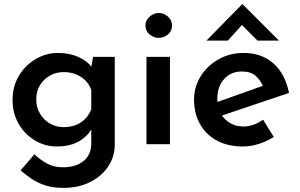

<svg xmlns="http://www.w3.org/2000/svg" viewBox="-20 -700 1455 932"><path d="M288 212Q236 212 198.5 199.5Q161 187 133 168Q105 149 80 127L147 49Q176 76 208.5 94Q241 112 286 112Q348 112 385 82Q422 52 423 0V-105L429 -84Q412 -44 367.5 -16.5Q323 11 256 11Q198 11 149 -18.5Q100 -48 70.5 -99Q41 -150 41 -214Q41 -281 72 -332.5Q103 -384 153.5 -413.5Q204 -443 261 -443Q317 -443 360.5 -423.5Q404 -404 425 -374L420 -358L432 -424H537V2Q537 61 505 108.5Q473 156 417 184Q361 212 288 212ZM156 -218Q156 -179 174 -148.5Q192 -118 222 -100.5Q252 -83 289 -83Q339 -83 373.5 -106.5Q408 -130 423 -170V-263Q410 -302 374 -326Q338 -350 289 -350Q252 -350 222 -333Q192 -316 174 -286.5Q156 -257 156 -218Z M691 -424H805V0H691ZM686 -576Q686 -602 706.5 -619.5Q727 -637 751 -637Q775 -637 795 -619.5Q815 -602 815 -576Q815 -549 795 -532.5Q775 -516 751 -516Q727 -516 706.5 -532.5Q686 -549 686 -576Z M1160 11Q1085 11 1032 -18Q979 -47 950.5 -98.5Q922 -150 922 -216Q922 -279 954.5 -330.5Q987 -382 1041.5 -412.5Q1096 -443 1162 -443Q1250 -443 1307 -392.5Q1364 -342 1383 -249L1042 -134L1016 -198L1280 -292L1257 -279Q1246 -309 1222 -331Q1198 -353 1154 -353Q1101 -353 1068 -316.5Q1035 -280 1035 -222Q1035 -159 1071.5 -122.5Q1108 -86 1162 -86Q1188 -86 1212 -95Q1236 -104 1257 -119L1309 -35Q1276 -14 1236.5 -1.5Q1197 11 1160 11ZM1230 -503 1143 -590 1173 -599 1086 -503H982L1156 -680H1157L1334 -503Z"/></svg>

Font: Reem Kufi Fun Medium
Style: Regular
Weight: 500
Designer: Khaled Hosny
Version: Version 1.005